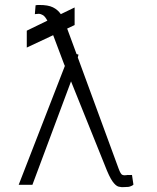

<svg xmlns="http://www.w3.org/2000/svg" viewBox="-20 -746 633 775"><path d="M281.2 -715.9V-644.9L251.1 -630.7L289.1 -527.7L296.9 -525.6L294 -514.2L458.8 -65.3Q467 -43.3 473.2 -40.5Q479.4 -37.6 487.6 -38.7Q492.9 -39.8 495.7 -39.8Q504.6 -39.1 512.8 -39.8L518.5 -1.4Q518.1 1.1 510.8 4.4Q503.6 7.8 497.2 8.5Q493.3 8.5 489.7 8.7Q486.2 8.9 483 9.2Q469.8 10.3 458.5 7.3Q447.1 4.3 433.9 -14.2Q420.8 -32.7 403.4 -78.1L266.7 -417.6L110.8 0H55.4L241.8 -479.8L238.6 -487.2L194.6 -604L88.1 -554V-622.2L171.2 -662.6Q161.9 -679.7 153.4 -684.8Q144.9 -690 136.4 -690.3Q134.6 -690 127.8 -689.6Q121.1 -689.3 120.7 -688.9Q120.7 -688.9 120.7 -688.9L123.6 -724.4Q120.4 -724.1 126.2 -725.1Q132.1 -726.2 137.8 -725.9Q174 -726.2 193.7 -716.4Q213.4 -706.7 225.5 -688.9Z"/></svg>

Font: Inter UI Thin
Style: Regular
Weight: 100
Designer: Rasmus Andersson
Foundry: rsms
Version: 3.2;8d6f07862